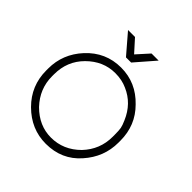

<svg xmlns="http://www.w3.org/2000/svg" viewBox="-202 -883 1051 1051"><g transform="rotate(45 323.5 -357.5)"><path d="M330 -623H290L192 -737H246L310 -666L374 -737H429ZM32 -264V-279Q32 -391 110 -476Q192 -565 311 -565Q427 -565 510 -478Q591 -397 591 -279V-264Q591 -152 514 -66Q437 22 314 22Q200 22 115 -63Q32 -146 32 -264ZM546 -264V-279Q546 -314 543 -330Q540 -346 528 -373Q489 -465 403 -502Q362 -521 310 -521Q217 -521 146 -450Q77 -381 77 -279V-264Q77 -167 146 -94Q218 -22 310 -22Q406 -22 478 -94Q546 -166 546 -264Z"/></g></svg>

Font: Bhavuka
Style: Regular
Weight: 400
Version: 2.94.0; ttfautohint (v1.2) -l 7 -r 28 -G 50 -x 13 -D deva -f